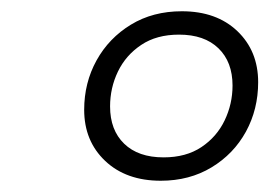

<svg xmlns="http://www.w3.org/2000/svg" viewBox="-20 -703 478 341"><path d="M303 -683Q364.5 -683 401.5 -647.8Q438.5 -612.5 438.5 -557Q438.5 -509 416.8 -469.2Q395 -429.5 355.8 -405.8Q316.5 -382 265.5 -382Q204 -382 166.8 -417.2Q129.5 -452.5 129.5 -508Q129.5 -556 151.5 -595.8Q173.5 -635.5 212.5 -659.2Q251.5 -683 303 -683ZM270.5 -423.5Q310.5 -423.5 337.8 -441.8Q365 -460 379 -489.2Q393 -518.5 393 -551Q393 -593 368 -617.2Q343 -641.5 298 -641.5Q258 -641.5 230.8 -623.2Q203.5 -605 189.5 -576Q175.5 -547 175.5 -514Q175.5 -472 200.5 -447.8Q225.5 -423.5 270.5 -423.5Z"/></svg>

Font: Newsreader 16pt Medium
Style: Italic
Weight: 500
Italic angle: -17°
Designer: Hugues Gentile
Foundry: Production Type
Version: Version 1.003